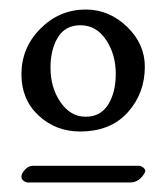

<svg xmlns="http://www.w3.org/2000/svg" viewBox="-20 -544 349 403"><path d="M160 -524Q209 -524 246.5 -488Q284 -452 284 -404Q284 -348 248 -308Q212 -268 148 -268Q97 -268 61 -301.5Q25 -335 25 -388Q25 -444 65 -484Q105 -524 160 -524ZM149 -491Q117 -491 101.5 -465.5Q86 -440 86 -402Q86 -360 107 -329.5Q128 -299 160 -299Q191 -299 207 -324.5Q223 -350 223 -389Q223 -430 202.5 -460.5Q182 -491 149 -491ZM49 -196H271Q276 -196 280.5 -192.5Q285 -189 285 -185Q285 -184 284 -182Q273 -161 253 -161H39Q34 -161 29.5 -164.5Q25 -168 25 -173Q25 -180 32.5 -188Q40 -196 49 -196Z"/></svg>

Font: EB Garamond 08
Style: Regular
Weight: 400
Version: Version 0.016 ; ttfautohint (v1.5)